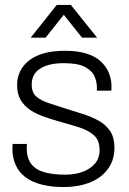

<svg xmlns="http://www.w3.org/2000/svg" viewBox="-20 -743 522 775"><path d="M238 12Q187 12 148 2Q109 -8 83 -27.5Q57 -47 43.5 -76.5Q30 -106 30 -144Q30 -148 30.5 -153Q31 -158 31 -162H89Q88 -156 88 -152.5Q88 -149 88 -145Q88 -103 107.5 -79.5Q127 -56 162 -47Q197 -38 243 -38Q283 -38 314 -49.5Q345 -61 363.5 -83Q382 -105 382 -137Q382 -177 358.5 -197.5Q335 -218 298 -229.5Q261 -241 221 -252Q190 -261 159 -271.5Q128 -282 103.5 -298Q79 -314 64 -338.5Q49 -363 49 -400Q49 -431 62 -456.5Q75 -482 99.5 -500.5Q124 -519 159.5 -528.5Q195 -538 241 -538Q295 -538 331.5 -526Q368 -514 389.5 -492.5Q411 -471 420.5 -446Q430 -421 430 -394Q430 -391 430 -386.5Q430 -382 429 -377H371V-392Q371 -413 361.5 -435Q352 -457 323.5 -472.5Q295 -488 238 -488Q205 -488 181 -482Q157 -476 141 -465.5Q125 -455 116.5 -439Q108 -423 108 -401Q108 -369 127.5 -352.5Q147 -336 178 -326.5Q209 -317 244 -305Q279 -294 314 -283Q349 -272 378 -256Q407 -240 424.5 -214Q442 -188 442 -146Q442 -108 426.5 -78.5Q411 -49 384 -29Q357 -9 319.5 1.5Q282 12 238 12ZM104 -591 209 -723H266L372 -591H311L221 -704H254L164 -591Z"/></svg>

Font: Archivo SemiBold ExtraLight
Style: Regular
Weight: 250
Version: Version 2.001